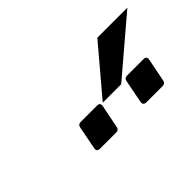

<svg xmlns="http://www.w3.org/2000/svg" viewBox="-41 -1156 708 708"><g transform="rotate(-45 312.5 -802.0)"><path d="M313 -766.6H409.2L625 -950.2H468.3ZM185.1 -653.8H270.5C279.3 -653.8 284.7 -658.2 286.1 -667L304.2 -757.8C306.2 -767.6 301.8 -773.9 291.5 -773.9H205.1C196.3 -773.9 190.9 -769.5 189.5 -760.7L171.9 -669.9C169.9 -660.2 175.3 -653.8 185.1 -653.8ZM426.8 -653.8H512.7C521.5 -653.8 526.9 -658.2 528.3 -667L546.4 -757.8C548.3 -767.6 543.9 -773.9 533.7 -773.9H446.8C438 -773.9 432.6 -769.5 431.2 -760.7L413.6 -669.9C411.6 -660.2 417 -653.8 426.8 -653.8Z"/></g></svg>

Font: Hack
Style: Bold Oblique
Weight: 700
Italic angle: -12°
Monospace: yes
Designer: Christopher Simpkins
Foundry: Christopher Simpkins
Version: Version 2.010